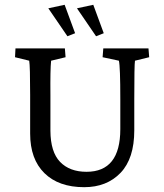

<svg xmlns="http://www.w3.org/2000/svg" viewBox="-20 -776 688 805"><path d="M382.8 -624 302.7 -741.2 371.1 -755.9 415 -636.7ZM262.7 -624 182.6 -741.2 251 -755.9 294.9 -636.7ZM44.9 -573.2H252L254.9 -536.1L194.3 -521.5Q190.4 -486.3 191.4 -377.9V-227.5Q191.9 -138.7 231.9 -97.2Q272 -55.7 342.8 -55.7Q484.4 -55.7 484.4 -234.4V-360.4Q484.4 -496.1 478.5 -521.5L410.2 -536.1L413.1 -573.2H602.5L605.5 -536.1L545.9 -521.5Q543 -503.9 543 -360.4V-229.5Q543 -111.3 485.4 -51.3Q427.7 8.8 333 8.8Q226.1 8.8 166.3 -50Q106.4 -108.9 106.4 -215.8V-377.9Q106.4 -498 102.5 -521.5L43 -536.1Z"/></svg>

Font: Crimson Pro
Style: Regular
Weight: 400
Designer: Jacques Le Bailly
Foundry: Baron von Fonthausen
Version: Version 1.003